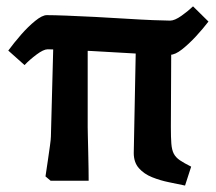

<svg xmlns="http://www.w3.org/2000/svg" viewBox="-20 -561 672 596"><path d="M56.2 -359 5.7 -404Q23.3 -427.9 45.3 -453.2Q67.4 -478.5 89.3 -496.2Q111.2 -514 125.2 -514Q146.2 -514 186.3 -512.5Q226.4 -511 274.6 -508.5Q322.8 -506 370.4 -503Q417.9 -500 455 -498.5Q492.1 -497 508.1 -497Q522.1 -497 543.3 -512Q564.5 -527.1 579.2 -541.3L627.1 -494.1Q610.5 -472.3 588.4 -448.3Q566.2 -424.4 545 -407.7Q523.7 -391 508.7 -391Q490.1 -391 450.9 -392.5Q411.6 -394 363.4 -397Q315.2 -400 267 -402.5Q218.7 -405 181.5 -406.5Q144.2 -408 128.2 -408Q115.2 -408 93.2 -391.5Q71.2 -375 56.2 -359ZM137.1 0 121.2 -13.4Q124.5 -36.1 128.4 -61.8Q132.3 -87.5 135.1 -108.8Q138 -130 138 -137L146.2 -448H252.2V-167Q252.2 -161 252.7 -138.7Q253.2 -116.5 253.9 -88.5Q254.5 -60.5 254.9 -35.9Q255.2 -11.2 255.2 0ZM554.4 15Q531.8 10.2 504.6 4.7Q477.5 -0.7 452.4 -10.8Q427.3 -20.8 411.2 -38.9Q395.2 -57 395.2 -86.1L402.3 -448H511.7L510.4 -167Q510.4 -134 511.9 -114.9Q513.4 -95.7 519.4 -84Q525.4 -72.4 538.4 -63.5Q551.4 -54.7 573.4 -43.7Z"/></svg>

Font: Andada Pro
Style: Regular
Weight: 400
Designer: Carolina Giovagnoli
Foundry: Huerta Tipografica
Version: Version 3.003